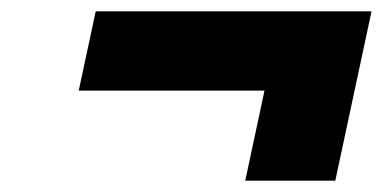

<svg xmlns="http://www.w3.org/2000/svg" viewBox="-20 -452 676 339"><path d="M572 -133 636 -432H149L119 -292H447L413 -133Z"/></svg>

Font: LT Wave Mono Black
Style: Italic
Weight: 900
Designer: Daniel Lyons
Version: Version 2.5 (Glyphs App)